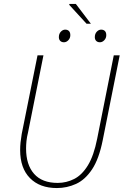

<svg xmlns="http://www.w3.org/2000/svg" viewBox="-20 -940 634 972"><path d="M268 12Q181 12 131.5 -38.5Q82 -89 82 -180Q82 -200 84 -219Q86 -238 90 -262L170 -660H200L122 -270Q116 -246 114 -226Q112 -206 112 -188Q112 -106 152.5 -60Q193 -14 272 -14Q316 -14 355.5 -34Q395 -54 425 -103Q455 -152 472 -238L556 -660H586L500 -230Q481 -135 446 -82.5Q411 -30 365 -9Q319 12 268 12ZM304 -726Q292 -726 285 -733Q278 -740 278 -752Q278 -769 288 -779.5Q298 -790 310 -790Q322 -790 329 -783Q336 -776 336 -762Q336 -747 326 -736.5Q316 -726 304 -726ZM486 -726Q474 -726 467 -733Q460 -740 460 -752Q460 -769 470 -779.5Q480 -790 492 -790Q504 -790 511 -783Q518 -776 518 -762Q518 -747 508 -736.5Q498 -726 486 -726ZM418 -820 330 -916 332 -920H364L440 -820Z"/></svg>

Font: Source Sans 3 ExtraLight ExtraLight
Style: Italic
Weight: 250
Italic angle: -11°
Version: Version 3.052;hotconv 1.1.0;makeotfexe 2.6.0